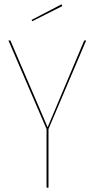

<svg xmlns="http://www.w3.org/2000/svg" viewBox="-20 -867 437 887"><path d="M204 -271V0H195V-271L19 -680H28L200 -279L369 -680H378ZM268 -839 129 -769 126 -775 264 -847Z"/></svg>

Font: Fira Sans Compressed Eight
Style: Regular
Weight: 100
Width: 1
Designer: bBox Type GmbH & Carrois Corporate GbR & Edenspiekermann AG
Foundry: bBox Type GmbH & Carrois Corporate GbR & Edenspiekermann AG
Version: Version 4.301